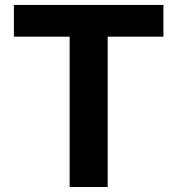

<svg xmlns="http://www.w3.org/2000/svg" viewBox="-20 -747 708 767"><path d="M35.5 -600.5H258.2V0H410.2V-600.5H632.8V-727.3H35.5Z"/></svg>

Font: GiG Sans
Style: Bold
Weight: 700
Designer: Andreas Faust
Version: Version 1.100;FEAKit 1.0